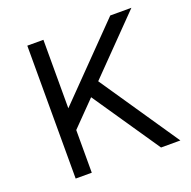

<svg xmlns="http://www.w3.org/2000/svg" viewBox="-119 -778 893 896"><g transform="rotate(-20 328.0 -330.0)"><path d="M520 -660 148 -279V-171L325 -352L337 -365L625 -660ZM108 -660V0H188V-660ZM279 -371 532 0H628L345 -416Z"/></g></svg>

Font: WorkSans-Regular
Style: Regular
Weight: 500
Designer: Wei Huang
Foundry: Wei Huang
Version: ""